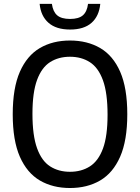

<svg xmlns="http://www.w3.org/2000/svg" viewBox="-20 -958 720 988"><path d="M340 9.5Q251.5 9.5 185.2 -29.2Q119 -68 82.2 -151.5Q45.5 -235 45.5 -370Q45.5 -505 82.2 -588.5Q119 -672 185.2 -710.8Q251.5 -749.5 340 -749.5Q429 -749.5 495.5 -710.8Q562 -672 598.5 -588.5Q635 -505 635 -370Q635 -235 598.2 -151.5Q561.5 -68 495.2 -29.2Q429 9.5 340 9.5ZM340 -74Q399 -74 442.5 -101.8Q486 -129.5 509.8 -193.5Q533.5 -257.5 533.5 -367.5Q533.5 -479.5 509.8 -544.8Q486 -610 442.5 -638Q399 -666 340 -666Q281.5 -666 238 -638.5Q194.5 -611 170.8 -546.8Q147 -482.5 147 -372.5Q147 -260.5 170.8 -195Q194.5 -129.5 238 -101.8Q281.5 -74 340 -74ZM340.5 -806Q269 -806 229.5 -840.8Q190 -875.5 184 -938H247Q252.5 -898 274.2 -879.2Q296 -860.5 340.5 -860.5Q385 -860.5 406.5 -879.2Q428 -898 433 -938H496Q490 -875 451 -840.5Q412 -806 340.5 -806Z"/></svg>

Font: Encode Sans Semi Condensed Medium
Style: Regular
Weight: 500
Width: 4
Designer: Multiple Designers
Foundry: Impallari Type
Version: Version 3.000; ttfautohint (v1.8.3) -l 8 -r 50 -G 200 -x 14 